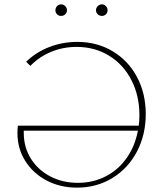

<svg xmlns="http://www.w3.org/2000/svg" viewBox="-20 -855 748 880"><path d="M648 -332Q648 -237 607.5 -160Q567 -83 495 -39Q423 5 333 5Q256 5 194 -27.5Q132 -60 96 -117Q60 -174 60 -245Q60 -267 62 -279H616Q619 -303 619 -327Q619 -417 582 -488.5Q545 -560 479.5 -600Q414 -640 331 -640Q269 -640 214.5 -617.5Q160 -595 119 -553L100 -572Q145 -616 206 -639.5Q267 -663 334 -663Q425 -663 496.5 -620Q568 -577 608 -502Q648 -427 648 -332ZM612 -256H89V-245Q89 -180 121.5 -128Q154 -76 210.5 -46.5Q267 -17 337 -17Q407 -17 465 -47Q523 -77 561 -131.5Q599 -186 612 -256ZM234 -808Q234 -819 241.5 -827Q249 -835 260 -835Q271 -835 279 -827Q287 -819 287 -808Q287 -797 279 -789.5Q271 -782 260 -782Q249 -782 241.5 -789.5Q234 -797 234 -808ZM420 -808Q420 -819 428 -827Q436 -835 447 -835Q458 -835 465.5 -827Q473 -819 473 -808Q473 -797 465.5 -789.5Q458 -782 447 -782Q436 -782 428 -789.5Q420 -797 420 -808Z"/></svg>

Font: Ysabeau Extralight
Style: Regular
Weight: 200
Designer: Christian Thalmann (Catharsis Fonts)
Version: Version 0.003